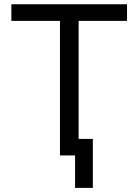

<svg xmlns="http://www.w3.org/2000/svg" viewBox="-20 -748 666 924"><path d="M34.7 -647.5V-727.5H591.3V-647.5H358.4V0H268.6V-647.5ZM341.3 156.2V0H305.2V-79.6H426.8V156.2Z"/></svg>

Font: Inter 24pt
Style: Regular
Weight: 400
Designer: Rasmus Andersson
Foundry: rsms
Version: Version 4.001;git-66647c0bb